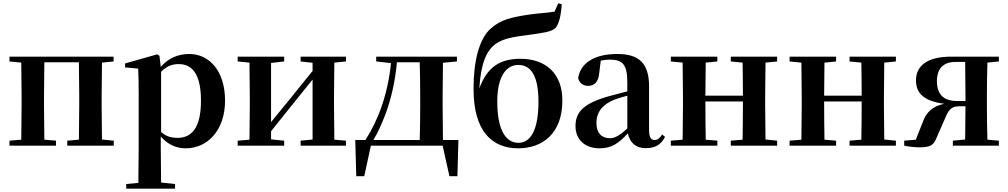

<svg xmlns="http://www.w3.org/2000/svg" viewBox="-20 -877 6072 1156"><path d="M37 -507 108 -500C109 -442 110 -357 110 -301V-235C110 -179 109 -94 108 -36L37 -30V0H317V-30L247 -36L245 -235V-301L247 -502H455L457 -301V-235L455 -36L385 -30V0H665V-30L594 -37L592 -235V-301L594 -500L664 -507V-536H37Z M1098 16C1230 16 1335 -93 1335 -271C1335 -449 1241 -552 1119 -552C1054 -552 994 -528 948 -474L940 -541L927 -550L733 -495V-471L812 -464C814 -415 815 -375 815 -309V14L813 224L740 231V259H1034V231L950 222L948 13V-55C992 -5 1043 16 1098 16ZM950 -445C989 -483 1021 -491 1056 -491C1139 -491 1190 -429 1190 -270C1190 -104 1131 -47 1050 -47C1011 -47 981 -55 950 -82Z M1790 -507 1862 -499V-450L1720 -274L1612 -142V-498L1691 -507V-536H1411V-507L1482 -500C1483 -442 1484 -357 1484 -301V-235C1484 -179 1483 -94 1482 -36L1411 -30V0H1691V-30L1612 -38V-87L1749 -258L1862 -398V-37L1790 -30V0H2063V-30L1993 -36L1991 -235V-301L1993 -500L2063 -507V-536H1790Z M2245 -507 2334 -497C2316 -312 2257 -152 2180 -34H2119L2125 184H2173L2213 0H2645L2686 184H2734L2740 -34H2647L2645 -235V-301L2647 -499L2731 -507V-536H2245ZM2507 -34H2228C2255 -78 2277 -129 2298 -182C2335 -278 2359 -387 2370 -502H2507C2509 -445 2510 -357 2510 -301V-235C2510 -178 2509 -91 2507 -34Z M3102 -17C3027 -17 2974 -91 2974 -266C2974 -420 3030 -486 3100 -486C3174 -486 3222 -426 3222 -264C3222 -98 3176 -17 3102 -17ZM3100 16C3242 16 3366 -69 3366 -272C3366 -434 3266 -523 3114 -523C2986 -523 2913 -471 2866 -345C2875 -499 2911 -575 2966 -614C3014 -646 3069 -655 3172 -668C3245 -679 3300 -684 3325 -709C3346 -734 3358 -784 3362 -852L3341 -857L3319 -807C3271 -799 3208 -796 3157 -788C3060 -773 2993 -758 2936 -706C2866 -646 2831 -512 2831 -342C2831 -85 2944 16 3100 16Z M3868 15C3924 15 3960 -5 3984 -53L3967 -67C3949 -41 3937 -34 3922 -34C3900 -34 3888 -48 3888 -95V-356C3888 -494 3830 -552 3697 -552C3556 -552 3474 -496 3461 -406C3469 -376 3491 -360 3522 -360C3556 -360 3584 -382 3588 -439L3597 -512C3617 -516 3634 -518 3652 -518C3729 -518 3757 -488 3757 -381V-327L3647 -298C3495 -255 3445 -204 3445 -118C3445 -34 3505 16 3589 16C3665 16 3706 -16 3760 -74C3773 -18 3807 15 3868 15ZM3757 -104C3708 -57 3679 -45 3652 -45C3603 -45 3571 -75 3571 -136C3571 -203 3608 -248 3679 -277C3699 -284 3727 -293 3757 -301Z M4380 -507 4451 -500C4452 -445 4453 -363 4453 -301H4227L4229 -500L4299 -507V-536H4019V-507L4090 -500C4091 -442 4092 -357 4092 -301V-235C4092 -179 4091 -94 4090 -36L4019 -30V0H4299V-30L4229 -36C4228 -94 4227 -182 4227 -266H4453C4453 -182 4452 -94 4451 -36L4380 -30V0H4659V-30L4589 -37L4587 -235V-301L4589 -500L4659 -507V-536H4380Z M5095 -507 5166 -500C5167 -445 5168 -363 5168 -301H4942L4944 -500L5014 -507V-536H4734V-507L4805 -500C4806 -442 4807 -357 4807 -301V-235C4807 -179 4806 -94 4805 -36L4734 -30V0H5014V-30L4944 -36C4943 -94 4942 -182 4942 -266H5168C5168 -182 5167 -94 5166 -36L5095 -30V0H5374V-30L5304 -37L5302 -235V-301L5304 -500L5374 -507V-536H5095Z M5717 0H5994V-30L5925 -36C5923 -94 5922 -179 5922 -235V-301C5922 -357 5923 -443 5925 -500L5994 -507V-536H5707C5559 -536 5495 -478 5495 -393C5495 -314 5544 -268 5666 -252C5594 -238 5557 -202 5535 -140L5494 -36L5424 -30V0C5459 7 5489 10 5519 10C5585 10 5603 -6 5620 -50L5666 -155C5688 -208 5702 -237 5753 -237H5793L5791 -37L5717 -30ZM5793 -269H5740C5660 -269 5621 -311 5621 -388C5621 -466 5662 -504 5732 -504H5791L5793 -301Z"/></svg>

Font: Noto Serif KR
Style: Bold
Weight: 700
Designer: Ryoko NISHIZUKA 西塚涼子 (kana & ideographs); Frank Grießhammer (Latin, Greek & Cyrillic); Wenlong ZHANG 张文龙 (bopomofo); San
Foundry: Adobe
Version: Version 2.001;hotconv 1.1.0;makeotfexe 2.6.0